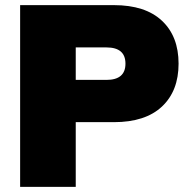

<svg xmlns="http://www.w3.org/2000/svg" viewBox="-20 -725 734 745"><path d="M58.1 0V-705.1H421.9Q543.9 -705.1 608.4 -644.5Q672.9 -584 672.9 -478Q672.9 -372.1 608.4 -311.5Q543.9 -251 421.9 -251H273.9V0ZM273.9 -415H393.1Q466.8 -415 466.8 -478Q466.8 -541 393.1 -541H273.9Z"/></svg>

Font: Mulish ExtraBlack
Style: Regular
Weight: 1000
Designer: Vernon Adams
Foundry: Vernon Adams
Version: Version 3.603; ttfautohint (v1.8.3)